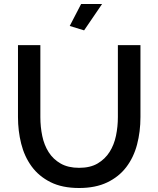

<svg xmlns="http://www.w3.org/2000/svg" viewBox="-20 -936 792 961"><path d="M401 -784 329 -806 386 -916H491ZM376 -96Q432 -96 469 -118Q506 -140 528.5 -175.5Q551 -211 560.5 -256.5Q570 -302 570 -350V-710H683V-350Q683 -277 666 -212.5Q649 -148 612 -99.5Q575 -51 516.5 -23Q458 5 376 5Q291 5 232.5 -24.5Q174 -54 138 -103.5Q102 -153 86 -217Q70 -281 70 -350V-710H182V-350Q182 -301 191.5 -255.5Q201 -210 223.5 -174.5Q246 -139 283.5 -117.5Q321 -96 376 -96Z"/></svg>

Font: IngvarSans
Style: Regular
Weight: 600
Version: Version 3.000